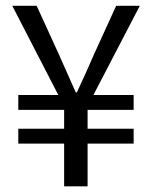

<svg xmlns="http://www.w3.org/2000/svg" viewBox="-20 -658 537 678"><path d="M206.5 0V-151H44.6V-203.5H206.5V-270H44.6V-322.5H185.9L23.4 -637.5H109.5L187.5 -466.8Q202.6 -433.8 217 -400.6Q231.3 -367.4 247.5 -331.9H251.5Q267.8 -367.4 283 -400.4Q298.1 -433.4 312.3 -466.8L390.2 -637.5H473.7L309.8 -322.5H451.9V-270H289.3V-203.5H451.9V-151H289.3V0Z"/></svg>

Font: Source Sans 3 VF
Style: Regular
Weight: 200
Designer: Paul D. Hunt
Foundry: Adobe
Version: Version 3.046;hotconv 1.0.118;makeotfexe 2.5.65603